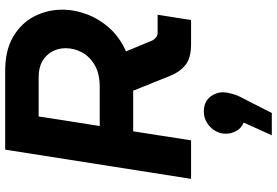

<svg xmlns="http://www.w3.org/2000/svg" viewBox="-180 -560 1044 723"><g transform="rotate(-90 341.5 -198.0)"><path d="M30 0 140 -700H437Q514 -700 565 -670Q616 -640 641.5 -591Q667 -542 667 -485Q667 -437 649 -390.5Q631 -344 596.5 -306Q562 -268 510 -245L551 -146Q555 -138 562.5 -132Q570 -126 580 -126H648L628 0H538Q485 0 459 -21Q433 -42 419 -76L362 -218Q357 -218 351.5 -218Q346 -218 341 -218H209L175 0ZM229 -344H376Q425 -344 457 -362Q489 -380 505.5 -409.5Q522 -439 522 -472Q522 -500 509.5 -523Q497 -546 473 -560Q449 -574 412 -574H265ZM194 304 242 198Q220 189 210 170Q200 151 200 130Q200 108 211.5 89.5Q223 71 242 59.5Q261 48 283 48Q318 48 337 70Q356 92 356 122Q356 132 350.5 153.5Q345 175 333 196L278 304Z"/></g></svg>

Font: MuseoModerno SemiBold
Style: Italic
Weight: 600
Italic angle: -9°
Designer: Pablo Cosgaya, Héctor Gatti, Marcela Romero, and the Authors of The MuseoModerno Project.
Foundry: Omnibus-Type Team
Version: Version 1.003